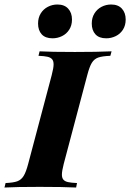

<svg xmlns="http://www.w3.org/2000/svg" viewBox="-61 -837 581 857"><path d="M0 0ZM195.3 -816.9Q226.6 -816.9 243.4 -798.3Q260.3 -779.8 260.3 -750Q260.3 -723.6 248 -704.6Q235.8 -685.5 215.8 -675.8Q195.8 -666 173.3 -666Q141.6 -666 125.2 -683.8Q108.9 -701.7 108.9 -731.9Q108.9 -757.8 120.8 -777.1Q132.8 -796.4 152.6 -806.6Q172.4 -816.9 195.3 -816.9ZM435.1 -816.9Q466.3 -816.9 483.2 -798.3Q500 -779.8 500 -750Q500 -723.6 487.8 -704.6Q475.6 -685.5 455.6 -675.8Q435.5 -666 413.1 -666Q381.3 -666 365 -683.8Q348.6 -701.7 348.6 -731.9Q348.6 -757.8 360.6 -777.1Q372.6 -796.4 392.3 -806.6Q412.1 -816.9 435.1 -816.9ZM215.3 -57.6Q215.3 -43 221.9 -35.2Q228.5 -27.3 242.7 -24.2Q256.8 -21 282.7 -20L278.8 0Q221.7 -2.9 115.7 -2.9Q11.2 -2.9 -41 0L-36.1 -20Q-1.5 -21.5 16.1 -27.8Q33.7 -34.2 44.4 -51.5Q55.2 -68.8 64.9 -106L169.9 -502Q178.2 -533.7 178.2 -549.8Q178.2 -564.9 171.4 -572.8Q164.6 -580.6 150.6 -583.7Q136.7 -586.9 110.8 -587.9L115.7 -607.9Q165.5 -605 272.9 -605Q372.6 -605 437 -607.9L431.6 -587.9Q395 -586.4 377.2 -580.1Q359.4 -573.7 348.9 -556.6Q338.4 -539.6 328.6 -502L223.6 -106Q215.3 -73.7 215.3 -57.6Z"/></svg>

Font: TypoPRO Playfair Display SC
Style: Bold Italic
Weight: 700
Italic angle: -14.9847°
Designer: Claus Eggers Sørensen
Foundry: Claus Eggers Sørensen
Version: Version 1.004;PS 001.004;hotconv 1.0.70;makeotf.lib2.5.58329